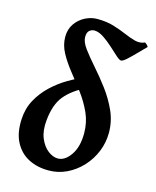

<svg xmlns="http://www.w3.org/2000/svg" viewBox="-114 -816 744 914"><g transform="rotate(15 258.5 -358.5)"><path d="M517.1 -669.9Q497.1 -649.9 475.6 -627.7Q454.1 -605.5 436.8 -590.1Q419.4 -574.7 411.1 -574.7Q402.8 -574.7 385.3 -590.6Q367.7 -606.4 345 -627.2Q322.3 -647.9 297.9 -664.1Q273.4 -680.2 251.5 -680.2Q239.3 -680.2 228.3 -671.1Q217.3 -662.1 217.3 -638.7Q217.3 -614.7 240.2 -583.5Q263.2 -552.2 297.1 -513.9Q331.1 -475.6 365 -430.4Q398.9 -385.3 421.9 -334.5Q444.8 -283.7 444.8 -227.5Q444.8 -179.2 426.8 -134.8Q408.7 -90.3 376.5 -55.4Q344.2 -20.5 302.2 -0.2Q260.3 20 212.4 20Q156.7 20 113.5 -2.4Q70.3 -24.9 46.6 -70.1Q22.9 -115.2 26.4 -182.6Q28.8 -235.8 52.5 -279.1Q76.2 -322.3 112.1 -356Q147.9 -389.6 189 -413.8Q230 -438 267.1 -453.1Q271.5 -444.8 278.6 -427.5Q285.6 -410.2 283.7 -404.3Q219.7 -372.6 185.1 -330.3Q150.4 -288.1 142.6 -209.5Q137.2 -157.2 152.1 -120.8Q167 -84.5 191.9 -65.4Q216.8 -46.4 240.7 -46.4Q275.4 -46.4 303.5 -86.9Q331.5 -127.4 331.5 -194.3Q331.5 -248 310.8 -293.9Q290 -339.8 259.3 -380.9Q228.5 -421.9 197.8 -460.4Q167 -499 146.2 -537.1Q125.5 -575.2 125.5 -615.2Q125.5 -652.8 144.5 -680.2Q163.6 -707.5 192.6 -722.2Q221.7 -736.8 251.5 -736.8Q297.9 -736.8 333.7 -725.8Q369.6 -714.8 398.7 -702.1Q427.7 -689.5 452.4 -683.3Q477.1 -677.2 500 -687.5Q502.9 -685.5 508.3 -681.2Q513.7 -676.8 517.1 -669.9Z"/></g></svg>

Font: Gentium Plus
Style: Bold Italic
Weight: 700
Italic angle: -8°
Designer: Victor Gaultney, Annie Olsen, Iska Routamaa, Becca Hirsbrunner
Foundry: SIL International
Version: Version 6.101